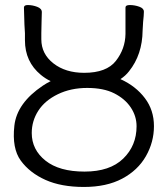

<svg xmlns="http://www.w3.org/2000/svg" viewBox="-20 -725 667 762"><path d="M458 -411Q459 -410 460 -410Q519 -383 555 -335.5Q591 -288 591 -224.5Q591 -161 559 -105Q527 -49 465 -16Q403 17 313 17Q223 17 160.5 -11Q98 -39 62.5 -87.5Q27 -136 37 -226Q47 -316 150 -385Q165 -395 181 -403Q160 -413 142 -428Q79 -480 79 -565V-593L77 -627L75 -695Q75 -705 90 -705Q109 -705 127.5 -698Q146 -691 146 -677Q146 -656 145 -640L144 -593V-569Q144 -511 192 -473.5Q240 -436 314 -436Q403 -436 440 -483.5Q477 -531 478 -590V-695Q478 -705 495 -705Q514 -705 532.5 -698.5Q551 -692 551 -679V-677Q551 -665 548 -638Q547 -628 546 -604Q545 -508 492 -442Q478 -424 458 -411ZM522 -224Q522 -264 499 -298.5Q476 -333 433.5 -354.5Q391 -376 326 -376Q261 -376 209.5 -351Q158 -326 132 -285.5Q106 -245 106 -197Q106 -131 160.5 -87.5Q215 -44 315.5 -44Q416 -44 469 -95.5Q522 -147 522 -224Z"/></svg>

Font: LXGW Bright GB
Style: Regular
Weight: 400
Designer: Christian Thalmann (Catharsis Fonts)
Foundry: LXGW / Christian Thalmann (Catharsis Fonts) / Fontworks Inc.
Version: Version 5.510